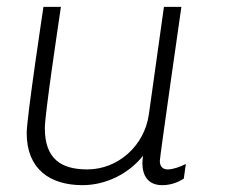

<svg xmlns="http://www.w3.org/2000/svg" viewBox="-20 -531 657 561"><path d="M398 -76C397 -69 396 -62 396 -55C396 -21 410 10 454 10C477 10 498 3 517 -9L523 -52C506 -43 485 -36 470 -36C457 -36 447 -43 447 -61C447 -73 510 -511 510 -511H459L415 -197C402 -105 325 -36 235 -36C157 -36 111 -68 111 -157C111 -197 150 -457 158 -511H107C107 -511 58 -188 58 -142C58 -37 126 10 221 10C288 10 355 -22 398 -76Z"/></svg>

Font: Chivo Light
Style: Italic
Weight: 300
Italic angle: -8°
Designer: Hector Gatti
Foundry: Omnibus-Type
Version: Version 1.003;PS 001.003;hotconv 1.0.70;makeotf.lib2.5.58329